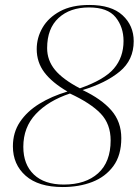

<svg xmlns="http://www.w3.org/2000/svg" viewBox="-20 -744 561 774"><path d="M233 10Q135 10 83.5 -35.5Q32 -81 32 -154Q32 -210 60.5 -252.5Q89 -295 138.5 -325.5Q188 -356 252 -375Q190 -411 159 -452Q128 -493 128 -546Q128 -592 151.5 -632.5Q175 -673 222 -698.5Q269 -724 340 -724Q429 -724 474 -682.5Q519 -641 519 -578Q519 -502 462.5 -455.5Q406 -409 313 -381Q389 -345 429 -299Q469 -253 469 -187Q469 -118 437 -74.5Q405 -31 352 -10.5Q299 10 233 10ZM302 -388Q400 -422 439 -467.5Q478 -513 478 -579Q478 -635 446 -674.5Q414 -714 339 -714Q262 -714 216 -671.5Q170 -629 170 -550Q170 -501 201.5 -462.5Q233 -424 302 -388ZM237 0Q325 0 375.5 -45.5Q426 -91 426 -178Q426 -244 386 -286Q346 -328 262 -367Q175 -338 124.5 -284.5Q74 -231 74 -152Q74 -81 116.5 -40.5Q159 0 237 0Z"/></svg>

Font: Noto Serif Display ExtraLight
Style: Italic
Weight: 200
Italic angle: -12°
Designer: Monotype Design Team
Foundry: Monotype Imaging Inc.
Version: Version 2.009